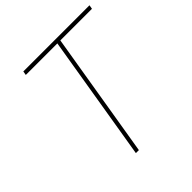

<svg xmlns="http://www.w3.org/2000/svg" viewBox="-193 -872 1017 1017"><g transform="rotate(-45 315.0 -364.0)"><path d="M130.9 -705.1 134.8 -727.5H630.4L626.5 -705.1H389.6L272.9 0H250.5L367.2 -705.1Z"/></g></svg>

Font: Inter 16pt Thin
Style: Italic
Weight: 250
Italic angle: -9.3988°
Version: Version 4.001;git-66647c0bb